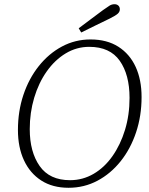

<svg xmlns="http://www.w3.org/2000/svg" viewBox="-20 -875 705 910"><path d="M305 15Q229 15 175.5 -19.5Q122 -54 93.5 -115.5Q65 -177 65 -259Q65 -348 91 -425.5Q117 -503 164 -562Q211 -621 273.5 -654.5Q336 -688 409 -688Q487 -688 541 -653.5Q595 -619 623 -558Q651 -497 651 -415Q651 -326 625 -248Q599 -170 552 -111Q505 -52 442 -18.5Q379 15 305 15ZM312 -21Q372 -21 423.5 -51Q475 -81 513 -135Q551 -189 572.5 -259.5Q594 -330 594 -411Q594 -521 547.5 -587Q501 -653 403 -653Q343 -653 291.5 -622Q240 -591 201.5 -536.5Q163 -482 142 -411.5Q121 -341 121 -263Q121 -155 168 -88Q215 -21 312 -21ZM353 -741Q382 -763 411 -784.5Q440 -806 468 -827Q489 -842 499.5 -848.5Q510 -855 523 -855Q534 -855 541 -848.5Q548 -842 548 -831Q548 -819 538 -810Q528 -801 500 -787Q467 -771 433 -754.5Q399 -738 365 -721Z"/></svg>

Font: Source Serif 4 SmText Light
Style: Italic
Weight: 300
Italic angle: -12°
Designer: Frank Grießhammer
Foundry: Adobe
Version: Version 4.005;hotconv 1.1.0;makeotfexe 2.6.0